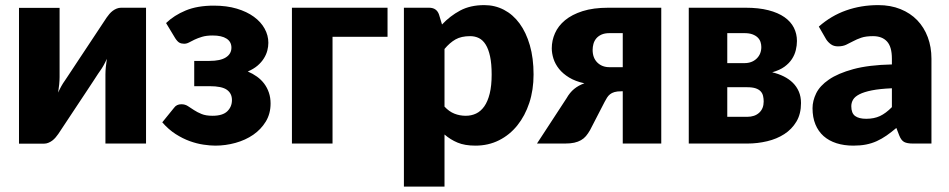

<svg xmlns="http://www.w3.org/2000/svg" viewBox="-20 -548 3622 733"><path d="M537.5 -518.5V0H382.5V-264Q382.5 -277 384 -292.2Q385.5 -307.5 388 -323.5Q376 -296.5 362.5 -278Q361.5 -277 354.2 -266Q347 -255 335.8 -237.8Q324.5 -220.5 310.2 -199Q296 -177.5 281 -155Q246 -102.5 202.5 -36.5Q198 -30 192.2 -23.2Q186.5 -16.5 179.5 -11.2Q172.5 -6 164.5 -2.8Q156.5 0.5 147.5 0.5H52.5V-518H207.5V-254Q207.5 -241.5 206 -226Q204.5 -210.5 202 -194.5Q214 -221.5 227.5 -240Q228 -241 235.5 -252Q243 -263 254.2 -280.2Q265.5 -297.5 279.8 -319Q294 -340.5 309 -363Q344 -415.5 387.5 -481.5Q392 -488 397.8 -494.8Q403.5 -501.5 410.5 -506.8Q417.5 -512 425.5 -515.2Q433.5 -518.5 442.5 -518.5Z M614 -460Q644.5 -489.5 689 -508Q733.5 -526.5 796.5 -526.5Q845.5 -526.5 884 -515Q922.5 -503.5 949.2 -484Q976 -464.5 990.2 -438.8Q1004.5 -413 1004.5 -384.5Q1004.5 -370 1000.5 -354.8Q996.5 -339.5 987.2 -324.8Q978 -310 963 -297.2Q948 -284.5 926 -275Q945 -267 961 -255.5Q977 -244 988.5 -228.8Q1000 -213.5 1006.5 -194.5Q1013 -175.5 1013 -153Q1013 -114 994.8 -84Q976.5 -54 946.8 -33.5Q917 -13 879 -2.5Q841 8 802 8Q782 8 756.8 4.2Q731.5 0.5 704.5 -9.2Q677.5 -19 650.5 -36.2Q623.5 -53.5 599.5 -81L644.5 -136.5Q654 -150 672.5 -150Q686.5 -150 697.2 -143Q708 -136 720.5 -127.8Q733 -119.5 749.5 -112.8Q766 -106 791.5 -106Q830 -106 847.8 -123.2Q865.5 -140.5 865.5 -166Q865.5 -191.5 846.2 -205.2Q827 -219 780 -219H721.5V-315.5H780Q821.5 -315.5 842.5 -329Q863.5 -342.5 863.5 -366Q863.5 -388.5 845 -400.5Q826.5 -412.5 792 -412.5Q768 -412.5 751.5 -407.5Q735 -402.5 723 -396.8Q711 -391 701.8 -386Q692.5 -381 683 -381Q672.5 -381 665 -385Q657.5 -389 649 -402Z M1459.5 -407.5H1249.5V0H1094.5V-518.5H1459.5Z M1667.5 -454.5Q1698 -487 1736.8 -507.8Q1775.5 -528.5 1829 -528.5Q1869.5 -528.5 1904 -510.5Q1938.5 -492.5 1963.5 -458.5Q1988.5 -424.5 2002.8 -375.2Q2017 -326 2017 -263.5Q2017 -205 2000.8 -155.5Q1984.5 -106 1955.2 -69.5Q1926 -33 1885.2 -12.5Q1844.5 8 1795 8Q1754.5 8 1727 -3.5Q1699.5 -15 1677 -34.5V164.5H1522V-518.5H1618Q1647 -518.5 1656 -492.5ZM1677 -141Q1694.5 -122 1715 -114Q1735.5 -106 1758 -106Q1779.5 -106 1797.5 -114.5Q1815.5 -123 1828.8 -141.8Q1842 -160.5 1849.5 -190.5Q1857 -220.5 1857 -263.5Q1857 -304.5 1851 -332.5Q1845 -360.5 1834.2 -377.8Q1823.5 -395 1808.5 -402.5Q1793.5 -410 1775 -410Q1741 -410 1719 -397.5Q1697 -385 1677 -361Z M2504.5 -518.5V0H2357.5V-199.5H2352Q2336 -199.5 2325.8 -196.5Q2315.5 -193.5 2308.8 -188Q2302 -182.5 2297.5 -175.2Q2293 -168 2288.5 -159.5L2232.5 -51Q2225 -38 2217 -28.5Q2209 -19 2198 -12.8Q2187 -6.5 2172.2 -3.2Q2157.5 0 2137 0H2030L2143 -173Q2155.5 -195 2172 -208.5Q2188.5 -222 2211 -230Q2176.5 -237.5 2152.8 -252Q2129 -266.5 2114.2 -285Q2099.5 -303.5 2093 -324Q2086.5 -344.5 2086.5 -363.5Q2086.5 -393.5 2098.8 -421.2Q2111 -449 2137.2 -470.8Q2163.5 -492.5 2204.2 -505.5Q2245 -518.5 2302.5 -518.5ZM2357.5 -291.5V-421.5H2307Q2288.5 -421.5 2276 -415.8Q2263.5 -410 2256 -400.8Q2248.5 -391.5 2245.5 -380Q2242.5 -368.5 2242.5 -357.5Q2242.5 -327 2260.5 -309.2Q2278.5 -291.5 2307 -291.5Z M2826.5 -518.5Q2876.5 -518.5 2913.5 -509Q2950.5 -499.5 2974.8 -482.5Q2999 -465.5 3010.8 -442.2Q3022.5 -419 3022.5 -391.5Q3022.5 -374.5 3018.2 -356.8Q3014 -339 3003.5 -322.8Q2993 -306.5 2974.8 -293.2Q2956.5 -280 2928 -272Q2951.5 -266.5 2971.8 -256.5Q2992 -246.5 3006.8 -232Q3021.5 -217.5 3029.8 -198.2Q3038 -179 3038 -154.5Q3038 -113 3020.5 -83.8Q3003 -54.5 2974.2 -36Q2945.5 -17.5 2908.8 -8.8Q2872 0 2833.5 0H2609.5V-518.5ZM2756.5 -421.5V-307H2822Q2850.5 -307 2868.5 -324.2Q2886.5 -341.5 2886.5 -368.5Q2886.5 -378 2883.5 -387.5Q2880.5 -397 2873 -404.5Q2865.5 -412 2853 -416.8Q2840.5 -421.5 2822 -421.5ZM2832.5 -102Q2861.5 -102 2878.5 -117.8Q2895.5 -133.5 2895.5 -160.5Q2895.5 -171.5 2893.2 -181.5Q2891 -191.5 2884.2 -199Q2877.5 -206.5 2865 -210.8Q2852.5 -215 2832.5 -215H2756.5V-102Z M3106 -446.5Q3153 -488 3210.2 -508.2Q3267.5 -528.5 3333 -528.5Q3380 -528.5 3417.8 -513.2Q3455.5 -498 3481.8 -470.8Q3508 -443.5 3522 -406Q3536 -368.5 3536 -324V0H3465Q3443 0 3431.8 -6Q3420.5 -12 3413 -31L3402 -59.5Q3382.5 -43 3364.5 -30.5Q3346.5 -18 3327.2 -9.2Q3308 -0.5 3286.2 3.8Q3264.5 8 3238 8Q3202.5 8 3173.5 -1.2Q3144.5 -10.5 3124.2 -28.5Q3104 -46.5 3093 -73.2Q3082 -100 3082 -135Q3082 -163 3096 -191.8Q3110 -220.5 3144.5 -244.2Q3179 -268 3237.5 -284Q3296 -300 3385 -302V-324Q3385 -369.5 3366.2 -389.8Q3347.5 -410 3313 -410Q3285.5 -410 3268 -404Q3250.5 -398 3236.8 -390.5Q3223 -383 3210 -377Q3197 -371 3179 -371Q3163 -371 3152 -379Q3141 -387 3134 -398ZM3385 -211Q3338.5 -209 3308.5 -203Q3278.5 -197 3261 -188Q3243.5 -179 3236.8 -167.5Q3230 -156 3230 -142.5Q3230 -116 3244.5 -105.2Q3259 -94.5 3287 -94.5Q3317 -94.5 3339.5 -105Q3362 -115.5 3385 -139Z"/></svg>

Font: Lato
Style: Regular
Weight: 900
Designer: Lukasz Dziedzic with Adam Twardoch and Botio Nikoltchev
Foundry: tyPoland Lukasz Dziedzic
Version: Version 2.010; 2014-09-01; http://www.latofonts.com/; ttfaut